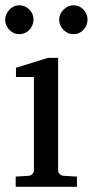

<svg xmlns="http://www.w3.org/2000/svg" viewBox="-26 -716 356 736"><path d="M34.2 0V-39.1L83 -42Q92.3 -43 98.1 -48.8Q104 -54.7 104 -64V-420.9H35.2V-456.1L157.2 -494.1H196.8V-64Q196.8 -54.7 202.9 -48.8Q209 -43 217.8 -42L269 -39.1V0ZM102.5 -641.1Q102.5 -629.9 98.1 -619.6Q93.8 -609.4 86.4 -601.6Q79.1 -593.8 69.1 -589.4Q59.1 -585 47.9 -585Q36.6 -585 26.9 -589.4Q17.1 -593.8 9.8 -601.6Q2.4 -609.4 -2 -619.1Q-6.3 -628.9 -6.3 -640.1Q-6.3 -650.9 -2 -660.9Q2.4 -670.9 9.8 -678.7Q17.1 -686.5 26.9 -691.2Q36.6 -695.8 47.9 -695.8Q59.1 -695.8 69.1 -691.4Q79.1 -687 86.4 -679.7Q93.8 -672.4 98.1 -662.4Q102.5 -652.3 102.5 -641.1ZM309.6 -641.1Q309.6 -629.9 305.4 -619.6Q301.3 -609.4 293.9 -601.6Q286.6 -593.8 276.9 -589.4Q267.1 -585 255.9 -585Q244.6 -585 234.6 -589.4Q224.6 -593.8 217 -601.6Q209.5 -609.4 205.1 -619.6Q200.7 -629.9 200.7 -641.1Q200.7 -651.4 205.1 -661.4Q209.5 -671.4 217.3 -679Q225.1 -686.5 234.9 -691.2Q244.6 -695.8 255.9 -695.8Q267.1 -695.8 276.9 -691.4Q286.6 -687 293.9 -679.4Q301.3 -671.9 305.4 -661.9Q309.6 -651.9 309.6 -641.1Z"/></svg>

Font: BabelStone Ogham
Style: Italic
Weight: 400
Italic angle: -30°
Designer: Andrew West
Foundry: BabelStone
Version: Version 2.02 March 14, 2022